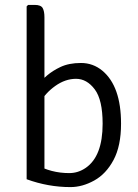

<svg xmlns="http://www.w3.org/2000/svg" viewBox="-20 -755 564 782"><path d="M161 -25H88.5V-729L94.5 -735H121.5Q146.5 -735 153.8 -722.2Q161 -709.5 161 -684.5ZM126.5 -85Q188 -50 262 -50Q298.5 -50 329.5 -71.5Q398 -119 398 -251Q398 -348.5 365.8 -391.2Q333.5 -434 289.8 -434Q246 -434 205.2 -405Q164.5 -376 142.5 -336L131 -402Q164.5 -453 226 -482Q260.5 -498.5 309.8 -498.5Q359 -498.5 397 -467Q473 -403.5 473 -251.5Q473 -160.5 442.5 -103.5Q412 -46.5 363.8 -19.8Q315.5 7 267 7Q176 7 88.5 -25Z"/></svg>

Font: Signika-CLs Light
Style: CLs-Regular
Weight: 300
Version: Version 2.003;gftools[0.9.32]